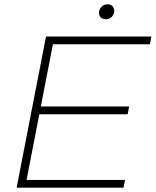

<svg xmlns="http://www.w3.org/2000/svg" viewBox="-20 -869 721 889"><path d="M57 0 193 -700H681L674 -664H225L169 -376H578L571 -340H162L103 -36H559L552 0ZM470 -780Q454 -780 446 -789Q438 -798 438 -809Q438 -823 448.5 -836Q459 -849 478 -849Q495 -849 502 -839Q509 -829 509 -818Q509 -804 498.5 -792Q488 -780 470 -780Z"/></svg>

Font: REM Thin
Style: Italic
Weight: 250
Italic angle: -11°
Designer: Octavio Pardo
Foundry: Ashler Design
Version: Version 1.005;gftools[0.9.28]